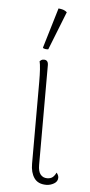

<svg xmlns="http://www.w3.org/2000/svg" viewBox="-54 -764 378 808"><g transform="rotate(5 135.5 -360.0)"><path d="M173 12Q138 12 122 -11Q106 -34 106 -71V-417Q106 -447 104.5 -469.5Q103 -492 100 -504Q103 -507 107 -509.5Q111 -512 118 -512Q127 -512 131.5 -506.5Q136 -501 136 -490V-69Q136 -41 146.5 -28.5Q157 -16 174 -16Q189 -16 197.5 -23Q206 -30 212 -43Q217 -37 219 -32Q221 -27 221 -22Q221 -6 205.5 3Q190 12 173 12ZM132 -557Q128 -556 119.5 -557Q111 -558 109 -562L160 -732Q171 -731 179.5 -728.5Q188 -726 196 -719Z"/></g></svg>

Font: Arima Thin
Style: Regular
Weight: 100
Designer: Joana Correia and Natanael Gama
Foundry: NDISCOVER
Version: Version 1.101;gftools[0.9.23]